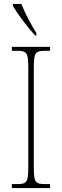

<svg xmlns="http://www.w3.org/2000/svg" viewBox="-20 -951 315 971"><path d="M159 -771H164V-784C139 -822 106 -886 88 -931H45V-921C65 -886 123 -807 159 -771ZM40 0H233V-20H207C157 -20 151 -31 151 -108V-606C151 -683 157 -694 207 -694H233V-714H40V-694H67C117 -694 123 -683 123 -606V-108C123 -31 117 -20 67 -20H40Z"/></svg>

Font: Noto Serif Bengali Condensed Thin
Style: Regular
Weight: 100
Width: 3
Designer: Juan Bruce, Universal Thirst, Indian Type Foundry and the Monotype Design Team.
Foundry: Monotype Imaging Inc.
Version: Version 2.003